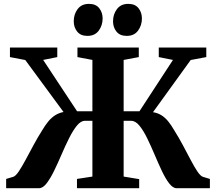

<svg xmlns="http://www.w3.org/2000/svg" viewBox="-20 -994 1141 1014"><path d="M12.5 0V-49L49.5 -60Q62 -63.5 78.8 -88.2Q95.5 -113 115.2 -149.8Q135 -186.5 157 -227.5Q179 -268.5 202 -304.5Q219 -333.5 236 -353.8Q253 -374 272.5 -386Q292 -398 315.5 -402.5L113.5 -677L32.5 -692.5V-743H282.5V-692.5L208 -677.5L387 -406.5H468V-677.5L389 -692.5V-743H713V-692.5L633 -677.5V-406.5H716.5L893.5 -677.5L818.5 -692.5V-743H1069.5V-692.5L987 -677L788 -401.5Q813 -397.5 832.2 -385.5Q851.5 -373.5 868 -353.5Q884.5 -333.5 901 -304.5Q924 -268 945.8 -227.2Q967.5 -186.5 986.8 -149.8Q1006 -113 1022.5 -88.5Q1039 -64 1052 -60L1088.5 -49V0H913Q893 0 873.2 -25.8Q853.5 -51.5 834.5 -92Q815.5 -132.5 796.2 -178Q777 -223.5 757.2 -264Q737.5 -304.5 716.5 -330.2Q695.5 -356 672.5 -356H633V-61.5L715 -48V0H386.5V-49L468 -61.5V-356H428.5Q406.5 -356 385.8 -330.2Q365 -304.5 344.8 -264Q324.5 -223.5 305 -178Q285.5 -132.5 265.8 -92Q246 -51.5 226.2 -25.8Q206.5 0 185.5 0ZM441 -804.5Q406 -804.5 387.8 -827Q369.5 -849.5 369.5 -881.5Q369.5 -919 390.2 -946.2Q411 -973.5 449.5 -973.5H450.5Q486 -973.5 504 -950.8Q522 -928 522 -896.5Q522 -860 501.5 -832.2Q481 -804.5 442 -804.5ZM648.5 -804.5Q613.5 -804.5 595.2 -827Q577 -849.5 577 -881.5Q577 -919 597.8 -946.2Q618.5 -973.5 657 -973.5H658Q693.5 -973.5 711.5 -950.8Q729.5 -928 729.5 -896.5Q729.5 -860 709 -832.2Q688.5 -804.5 649.5 -804.5Z"/></svg>

Font: Merriweather 60pt ExtraBold
Style: Regular
Weight: 800
Version: Version 2.100